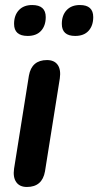

<svg xmlns="http://www.w3.org/2000/svg" viewBox="-20 -736 391 764"><path d="M87 8Q58 8 44.5 -11.5Q31 -31 36 -65L95 -435Q106 -497 167 -497Q196 -497 209.5 -478Q223 -459 218 -424L159 -54Q148 8 87 8ZM279 -593Q226 -593 226 -641Q226 -675 245 -695.5Q264 -716 298 -716Q351 -716 351 -668Q351 -634 332.5 -613.5Q314 -593 279 -593ZM90 -593Q36 -593 36 -641Q36 -675 55 -695.5Q74 -716 108 -716Q162 -716 162 -668Q162 -634 143.5 -613.5Q125 -593 90 -593Z"/></svg>

Font: Nunito
Style: Bold Italic
Weight: 700
Italic angle: -9°
Designer: Vernon Adams
Foundry: Vernon Adams
Version: Version 3.601; ttfautohint (v1.8.2.53-6de2)